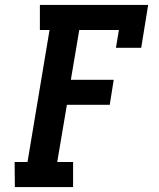

<svg xmlns="http://www.w3.org/2000/svg" viewBox="-20 -755 640 775"><path d="M40 0 39 -101H91L180 -634H141V-735H578L550 -562H448L460 -634H300L266 -433H439L423 -332H250L211 -101H275V0Z"/></svg>

Font: Iosevka Etoile
Style: Bold Italic
Weight: 700
Italic angle: -9°
Designer: Belleve Invis
Foundry: Belleve Invis
Version: Version 28.1.0; ttfautohint (v1.8.4)